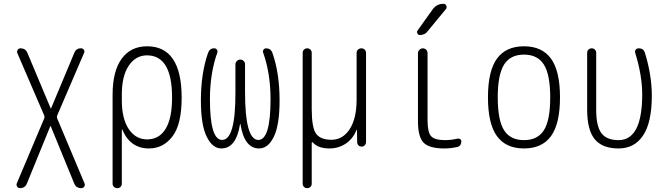

<svg xmlns="http://www.w3.org/2000/svg" viewBox="-20 -775 3540 1015"><path d="M85 219.7Q76.2 219.7 70.8 211.9Q65.4 204.1 68.4 195.3L213.9 -149.4Q216.8 -156.2 213.9 -164.1L71.3 -495.1Q68.4 -503.9 73.7 -511.7Q79.1 -519.5 87.9 -519.5Q115.2 -519.5 125 -495.1L248 -202.1Q248 -201.2 249 -201.2Q250 -201.2 250 -202.1L373 -496.1Q382.8 -520.5 409.2 -519.5Q418 -519.5 423.3 -511.7Q428.7 -503.9 424.8 -496.1L282.2 -164.1Q279.3 -156.2 282.2 -149.4L426.8 194.3Q430.7 203.1 425.3 211.4Q419.9 219.7 410.2 219.7Q381.8 219.7 372.1 194.3L248 -108.4Q248 -109.4 247.1 -109.4Q246.1 -109.4 246.1 -108.4L122.1 195.3Q112.3 219.7 85 219.7Z M624 -275.4V-245.1Q624 -147.5 660.6 -92.8Q697.3 -38.1 757.8 -38.1Q821.3 -38.1 855.5 -93.8Q889.6 -149.4 889.6 -259.8Q889.6 -481.4 757.8 -482.4Q697.3 -482.4 660.6 -427.7Q624 -373 624 -275.4ZM575.2 195.3V-273.4Q575.2 -398.4 623 -464.4Q670.9 -530.3 757.8 -530.3Q939.5 -530.3 940.4 -259.8Q940.4 -117.2 891.6 -53.7Q842.8 9.8 767.6 9.8Q668.9 9.8 627 -88.9Q627 -90.8 626 -90.8Q624 -90.8 624 -89.8V195.3Q624 206.1 617.2 212.9Q610.4 219.7 600.1 219.7Q589.8 219.7 582.5 212.9Q575.2 206.1 575.2 195.3Z M1150.4 9.8Q1103.5 9.8 1072.8 -52.2Q1042 -114.3 1042 -244.1Q1042 -387.7 1080.1 -496.1Q1088.9 -520.5 1113.3 -519.5Q1122.1 -519.5 1127 -512.2Q1131.8 -504.9 1128.9 -497.1Q1089.8 -387.7 1089.8 -250Q1089.8 -35.2 1154.3 -35.2Q1225.6 -35.2 1224.6 -289.1V-434.6Q1224.6 -445.3 1232.4 -452.6Q1240.2 -460 1250 -460Q1259.8 -460 1267.6 -453.1Q1275.4 -446.3 1275.4 -434.6V-289.1Q1275.4 -35.2 1345.7 -35.2Q1410.2 -35.2 1410.2 -250Q1410.2 -387.7 1371.1 -497.1Q1368.2 -504.9 1373 -512.2Q1377.9 -519.5 1386.7 -519.5Q1411.1 -519.5 1419.9 -496.1Q1458 -387.7 1458 -244.1Q1458 -114.3 1427.7 -52.2Q1397.5 9.8 1349.6 9.8Q1271.5 9.8 1251 -119.1Q1251 -120.1 1250 -120.1Q1249 -120.1 1249 -119.1Q1228.5 9.8 1150.4 9.8Z M1580.1 196.3V-496.1Q1580.1 -505.9 1586.9 -512.7Q1593.8 -519.5 1604 -519.5Q1614.3 -519.5 1621.1 -512.7Q1627.9 -505.9 1627.9 -496.1V-199.2Q1627.9 -100.6 1650.9 -68.4Q1673.8 -36.1 1732.4 -36.1Q1792 -36.1 1828.6 -92.3Q1865.2 -148.4 1865.2 -249V-495.1Q1865.2 -505.9 1872.6 -512.7Q1879.9 -519.5 1890.1 -519.5Q1900.4 -519.5 1907.7 -512.7Q1915 -505.9 1915 -495.1V-24.4Q1915 -14.6 1908.7 -7.3Q1902.3 0 1892.1 0Q1881.8 0 1875 -6.8Q1868.2 -13.7 1868.2 -24.4L1867.2 -87.9Q1867.2 -88.9 1866.2 -88.9Q1864.3 -88.9 1864.3 -86.9Q1845.7 -41 1807.6 -15.6Q1769.5 9.8 1721.7 9.8Q1662.1 9.8 1633.8 -21.5Q1631.8 -23.4 1629.9 -22.9Q1627.9 -22.5 1627.9 -19.5V196.3Q1627.9 206.1 1621.1 212.9Q1614.3 219.7 1604 219.7Q1593.8 219.7 1586.9 212.9Q1580.1 206.1 1580.1 196.3Z M2397.5 -42Q2406.2 -43.9 2412.6 -39.6Q2418.9 -35.2 2418.9 -27.3Q2418.9 -21.5 2416.5 -14.6Q2414.1 -7.8 2409.2 -3.4Q2404.3 1 2397.5 2Q2362.3 9.8 2329.1 9.8Q2249 9.8 2219.2 -21Q2189.5 -51.8 2189.5 -134.8V-494.1Q2189.5 -503.9 2197.3 -511.7Q2205.1 -519.5 2215.3 -519.5Q2225.6 -519.5 2232.9 -512.2Q2240.2 -504.9 2240.2 -494.1V-139.6Q2240.2 -75.2 2259.3 -54.7Q2278.3 -34.2 2334 -34.2Q2364.3 -34.2 2397.5 -42ZM2199.2 -589.8Q2191.4 -589.8 2187 -597.7Q2182.6 -605.5 2186.5 -612.3L2266.6 -724.6Q2288.1 -754.9 2324.2 -754.9Q2335 -754.9 2339.4 -745.1Q2343.8 -735.4 2336.9 -726.6L2241.2 -610.4Q2226.6 -589.8 2199.2 -589.8Z M2855.5 -433.1Q2822.3 -486.3 2750 -486.3Q2677.7 -486.3 2644.5 -433.1Q2611.3 -379.9 2611.3 -259.8Q2611.3 -139.6 2644.5 -86.9Q2677.7 -34.2 2750 -34.2Q2822.3 -34.2 2855.5 -86.9Q2888.7 -139.6 2888.7 -259.8Q2888.7 -379.9 2855.5 -433.1ZM2893.1 -55.7Q2845.7 9.8 2750 9.8Q2654.3 9.8 2606.9 -55.7Q2559.6 -121.1 2559.6 -260.3Q2559.6 -399.4 2606.9 -464.8Q2654.3 -530.3 2750 -530.3Q2845.7 -530.3 2893.1 -464.8Q2940.4 -399.4 2940.4 -260.3Q2940.4 -121.1 2893.1 -55.7Z M3250 9.8Q3164.1 9.8 3124 -39.1Q3084 -87.9 3084 -195.3V-496.1Q3084 -505.9 3090.8 -512.7Q3097.7 -519.5 3107.9 -519.5Q3118.2 -519.5 3125 -512.7Q3131.8 -505.9 3131.8 -496.1V-193.4Q3131.8 -108.4 3159.2 -71.3Q3186.5 -34.2 3250 -34.2Q3375 -34.2 3375 -276.4Q3375 -376 3337.9 -496.1Q3335 -504.9 3340.3 -512.2Q3345.7 -519.5 3356.4 -519.5Q3382.8 -519.5 3389.6 -495.1Q3425.8 -377 3425.8 -269.5Q3425.8 -127.9 3379.9 -59.1Q3334 9.8 3250 9.8Z"/></svg>

Font: Rounded-X Mgen+ 2m light
Style: Regular
Weight: 200
Designer: [Source Han Sans]
Ryoko NISHIZUKA  (kana & ideographs); Paul D. Hunt (Latin, Greek & Cyrillic); Wenlong ZHANG  (bopomofo
Version: Version 1.059.20150602